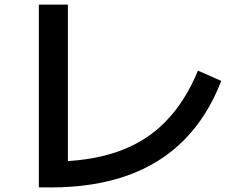

<svg xmlns="http://www.w3.org/2000/svg" viewBox="-20 -790 1040 840"><path d="M150 30V-770H277V3L203 -83Q368 -83 492 -125.5Q616 -168 703 -256.5Q790 -345 846 -481L948 -436Q888 -281 785.5 -177.5Q683 -74 537 -22Q391 30 201 30Z"/></svg>

Font: M PLUS 1 Code SemiBold
Style: Regular
Weight: 600
Designer: Coji Morishita
Foundry: UNDERFOREST DESIGN
Version: Version 1.005